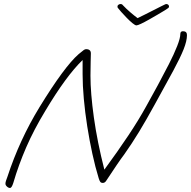

<svg xmlns="http://www.w3.org/2000/svg" viewBox="-20 -881 948 953"><path d="M806 -861Q811 -861 815 -857.5Q819 -854 819 -849Q819 -844 815 -841Q813 -839 798.5 -830Q784 -821 762.5 -808.5Q741 -796 719 -783.5Q697 -771 680 -763Q663 -755 657 -755Q651 -755 637.5 -766Q624 -777 609 -792.5Q594 -808 581.5 -822Q569 -836 564 -843Q563 -845 563 -849Q563 -854 568 -857.5Q573 -861 578 -861Q586 -861 590 -855Q607 -837 627.5 -819.5Q648 -802 663 -791Q678 -798 699.5 -809Q721 -820 743 -831Q765 -842 781.5 -850.5Q798 -859 801 -860Q803 -861 806 -861ZM30 52Q22 52 14.5 45Q7 38 7 31Q7 24 10 15.5Q13 7 17 -4Q77 -187 176 -349Q300 -551 370 -612Q389 -628 395.5 -632.5Q402 -637 407 -637Q431 -637 431 -616Q431 -604 430 -575Q429 -546 429 -505Q429 -419 446 -297.5Q463 -176 498 -39Q566 -132 617 -208.5Q668 -285 706 -354Q734 -404 763.5 -458.5Q793 -513 818.5 -563Q844 -613 859.5 -652.5Q875 -692 875 -712Q875 -726 888 -726Q908 -726 908 -707Q908 -678 891.5 -636.5Q875 -595 840 -530Q805 -465 749 -364Q704 -282 669.5 -225.5Q635 -169 597 -115Q581 -94 559 -61.5Q537 -29 508 15Q501 27 490 27Q482 27 478 22Q474 17 470 4Q453 -51 438.5 -117.5Q424 -184 413 -254Q402 -324 396 -390.5Q390 -457 390 -513V-583Q309 -505 205 -331Q148 -237 110 -149.5Q72 -62 46 27Q38 52 30 52Z"/></svg>

Font: Oooh Baby
Style: Regular
Weight: 400
Designer: Robert E. Leuschke
Foundry: Robert E. Leuschke
Version: Version 1.011; ttfautohint (v1.8.3)